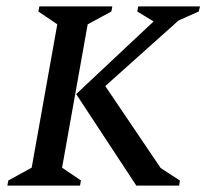

<svg xmlns="http://www.w3.org/2000/svg" viewBox="-20 -580 658 600"><path d="M3 0 6 -16 79 -56 159 -504 100 -544 103 -560H331L328 -544L254 -504L174 -56L233 -16L230 0ZM406 0 218 -286 460 -513 409 -544 412 -560H605L601 -544L538 -516L309 -311L482 -55L542 -16L540 0Z"/></svg>

Font: Spectral SC Medium
Style: Italic
Weight: 500
Italic angle: -10°
Designer: Jean-Baptiste Levee
Foundry: Production Type
Version: Version 2.001